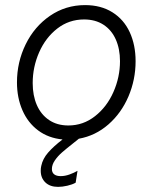

<svg xmlns="http://www.w3.org/2000/svg" viewBox="-20 -543 601 757"><path d="M453.1 -301.8Q453.1 -350.1 436.5 -387.5Q419.9 -424.8 387.9 -445.6Q356 -466.3 311.5 -466.3Q252 -466.3 205.8 -430.4Q159.7 -394.5 134.3 -336.7Q108.9 -278.8 108.9 -215.3Q108.9 -166.5 125.2 -128.9Q141.6 -91.3 173.3 -69.8Q205.1 -48.3 249.5 -48.3Q308.1 -48.3 354.7 -85Q401.4 -121.6 427.2 -180.2Q453.1 -238.8 453.1 -301.8ZM140.6 130.4Q140.6 119.6 142.6 111.3Q148.4 83 169.7 58.6Q190.9 34.2 226.6 6.8Q170.9 1.5 130.4 -28.8Q89.8 -59.1 68.4 -108.4Q46.9 -157.7 46.9 -218.3Q46.9 -298.3 81.3 -368.4Q115.7 -438.5 177.2 -480.7Q238.8 -522.9 315.4 -522.9Q377.9 -522.9 423.1 -494.6Q468.3 -466.3 491.5 -416Q514.6 -365.7 514.6 -301.8Q514.6 -229 486.6 -163.1Q458.5 -97.2 407.5 -52.5Q356.4 -7.8 291 3.9L269 21.5Q241.7 43 224.9 57.6Q208 72.3 196.3 89.4Q184.6 106.4 184.6 123.5Q184.6 137.2 193.6 144.3Q202.6 151.4 219.2 151.4Q236.3 151.4 254.4 144.8Q272.5 138.2 285.6 130.4L278.3 177.2Q265.6 184.6 245.6 189.2Q225.6 193.8 209 193.8Q177.2 193.8 158.9 176.3Q140.6 158.7 140.6 130.4Z"/></svg>

Font: Reddit Sans Fudge Light Italic
Style: Regular
Weight: 300
Italic angle: -11.25°
Designer: Stephen Hutchings
Version: Version 1.013